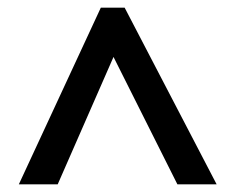

<svg xmlns="http://www.w3.org/2000/svg" viewBox="-20 -738 612 499"><path d="M29 -259H130L275 -590L441 -259H543L304 -718H242Z"/></svg>

Font: Noto Sans Arabic SemBd
Style: Regular
Weight: 600
Designer: Monotype Design Team, Nadine Chahine, Nizar Qandah and Khaled Hosny
Foundry: Monotype Imaging Inc.
Version: Version 2.012